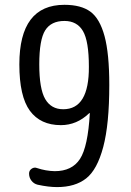

<svg xmlns="http://www.w3.org/2000/svg" viewBox="-20 -760 540 790"><path d="M245.1 -673.8Q190.4 -673.8 166 -635.3Q141.6 -596.7 141.6 -495.1Q141.6 -394.5 166 -352.5Q190.4 -310.5 240.2 -310.5Q346.7 -310.5 345.7 -485.4Q345.7 -590.8 321.3 -632.3Q296.9 -673.8 245.1 -673.8ZM230.5 -245.1Q146.5 -245.1 103 -304.2Q59.6 -363.3 59.6 -495.1Q59.6 -740.2 245.1 -740.2Q313.5 -740.2 352.1 -711.9Q390.6 -683.6 410.2 -611.3Q429.7 -539.1 429.7 -410.2Q429.7 -249 404.8 -155.3Q379.9 -61.5 334.5 -25.9Q289.1 9.8 214.8 9.8Q179.7 9.8 134.8 0Q119.1 -3.9 109.4 -16.6Q99.6 -29.3 99.6 -45.9Q99.6 -58.6 110.4 -65.9Q121.1 -73.2 132.8 -68.4Q168 -56.6 205.1 -55.7Q276.4 -55.7 309.1 -106Q341.8 -156.2 349.6 -293.9Q349.6 -294.9 348.6 -294.9L346.7 -293.9Q295.9 -245.1 230.5 -245.1Z"/></svg>

Font: Rounded-X Mgen+ 1mn regular
Style: Regular
Weight: 400
Designer: [Source Han Sans]
Ryoko NISHIZUKA  (kana & ideographs); Paul D. Hunt (Latin, Greek & Cyrillic); Wenlong ZHANG  (bopomofo
Version: Version 1.059.20150602